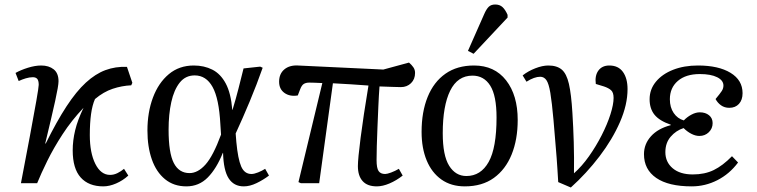

<svg xmlns="http://www.w3.org/2000/svg" viewBox="-20 -814 3361 853"><path d="M439 14Q374 14 338.5 -25.5Q303 -65 303 -146Q303 -190 314 -235.5Q325 -281 351 -335Q298 -279 258 -217.5Q218 -156 190 -99Q162 -42 145 0H73Q95 -115 113 -210.5Q131 -306 141.5 -366.5Q152 -427 152 -437Q152 -456 145.5 -463.5Q139 -471 126 -471Q111 -471 94.5 -466Q78 -461 63 -454L49 -490Q72 -503 104 -513Q136 -523 163 -523Q197 -523 218.5 -506Q240 -489 240 -453Q240 -433 225 -365Q210 -297 181 -177L183 -176Q232 -275 275.5 -341.5Q319 -408 361.5 -447Q404 -486 448.5 -502.5Q493 -519 544 -517L568 -446L563 -435Q521 -433 480.5 -419.5Q440 -406 402 -374Q390 -347 384.5 -307Q379 -267 379 -214Q379 -135 403.5 -86Q428 -37 469 -37Q486 -37 502 -45Q518 -53 531 -64L550 -34Q526 -12 496 1Q466 14 439 14Z M808 14Q752 14 713 -18Q674 -50 654.5 -106Q635 -162 635 -234Q635 -315 659.5 -380.5Q684 -446 730 -484.5Q776 -523 841 -523Q887 -523 923.5 -504.5Q960 -486 983 -443Q1006 -400 1012 -326H1013Q1028 -375 1039.5 -420.5Q1051 -466 1062 -510L1136 -518L1147 -513Q1121 -439 1089.5 -363.5Q1058 -288 1027 -221L1030 -183Q1037 -108 1051.5 -74.5Q1066 -41 1097 -41Q1109 -41 1126.5 -48Q1144 -55 1158 -64L1175 -34Q1150 -15 1120 -0.5Q1090 14 1063 14Q1019 14 996 -21.5Q973 -57 971 -135H970Q942 -65 903 -25.5Q864 14 808 14ZM822 -45Q859 -45 893 -83Q927 -121 962 -216L959 -262Q953 -376 924.5 -427.5Q896 -479 845 -479Q804 -479 778.5 -447Q753 -415 741 -360.5Q729 -306 729 -238Q729 -135 752 -90Q775 -45 822 -45Z M1654 14Q1612 14 1591 -9.5Q1570 -33 1570 -76Q1570 -108 1582 -201.5Q1594 -295 1617 -434Q1578 -437 1538 -439.5Q1498 -442 1459 -444L1398 0H1317L1306 -5L1412 -445Q1391 -446 1377 -446.5Q1363 -447 1354 -447Q1339 -447 1329.5 -441Q1320 -435 1313 -416L1303 -390Q1268 -384 1244 -401Q1220 -418 1220 -451Q1220 -486 1243 -505.5Q1266 -525 1304 -523L1683 -505L1797 -536Q1809 -526 1816.5 -515Q1824 -504 1824 -490Q1824 -462 1806 -444.5Q1788 -427 1761 -427Q1748 -427 1722.5 -428Q1697 -429 1666 -430Q1663 -390 1661 -343Q1659 -296 1657 -249.5Q1655 -203 1654 -164.5Q1653 -126 1653 -103Q1653 -67 1662 -54Q1671 -41 1691 -41Q1700 -41 1717.5 -47.5Q1735 -54 1752 -64L1769 -34Q1741 -12 1710.5 1Q1680 14 1654 14Z M2045 14Q1984 14 1941 -16.5Q1898 -47 1875.5 -101.5Q1853 -156 1853 -228Q1853 -317 1880 -383.5Q1907 -450 1959 -486.5Q2011 -523 2086 -523Q2177 -523 2228.5 -457Q2280 -391 2280 -281Q2280 -194 2253 -127.5Q2226 -61 2174 -23.5Q2122 14 2045 14ZM2052 -32Q2116 -32 2151 -94.5Q2186 -157 2186 -292Q2186 -389 2158 -433.5Q2130 -478 2079 -478Q2013 -478 1980 -411Q1947 -344 1947 -222Q1947 -123 1975.5 -77.5Q2004 -32 2052 -32ZM2084 -575 2059 -588 2131 -751Q2141 -774 2151.5 -784Q2162 -794 2180 -794Q2200 -794 2212.5 -782.5Q2225 -771 2235 -748V-736Z M2516 19 2460 -5Q2458 -38 2456.5 -62Q2455 -86 2453 -113Q2451 -140 2447.5 -179.5Q2444 -219 2439 -281Q2432 -360 2425 -401.5Q2418 -443 2407.5 -458Q2397 -473 2380 -473Q2354 -473 2319 -451L2302 -479Q2326 -498 2358 -510.5Q2390 -523 2416 -523Q2454 -523 2475.5 -505Q2497 -487 2507.5 -441.5Q2518 -396 2523 -313Q2527 -250 2529 -182.5Q2531 -115 2530 -44Q2565 -75 2596.5 -119.5Q2628 -164 2653 -213Q2678 -262 2692 -306Q2706 -350 2706 -379Q2706 -403 2695 -413Q2684 -423 2663 -430L2627 -441Q2622 -478 2638.5 -500.5Q2655 -523 2687 -523Q2727 -523 2747.5 -494.5Q2768 -466 2768 -418Q2768 -349 2734.5 -272Q2701 -195 2643.5 -119.5Q2586 -44 2516 19Z M3053 14Q2950 14 2895.5 -23.5Q2841 -61 2841 -129Q2841 -174 2872 -208.5Q2903 -243 2960 -258V-260Q2910 -277 2888 -304Q2866 -331 2866 -373Q2866 -417 2894 -451Q2922 -485 2970.5 -504Q3019 -523 3081 -523Q3172 -523 3225.5 -490.5Q3279 -458 3279 -400Q3279 -370 3263 -352.5Q3247 -335 3220 -335Q3199 -335 3183.5 -346Q3168 -357 3159 -374Q3179 -398 3186.5 -409.5Q3194 -421 3194 -434Q3194 -457 3166 -471Q3138 -485 3089 -485Q3027 -485 2991.5 -454.5Q2956 -424 2956 -373Q2956 -337 2973 -312Q2990 -287 3018 -279Q3032 -294 3051.5 -304.5Q3071 -315 3089 -315Q3114 -315 3130 -302Q3146 -289 3146 -267Q3146 -243 3129 -226.5Q3112 -210 3087 -210Q3070 -210 3051.5 -219.5Q3033 -229 3017 -245Q2983 -234 2959.5 -206.5Q2936 -179 2936 -138Q2936 -94 2968.5 -66.5Q3001 -39 3058 -39Q3111 -39 3151 -58.5Q3191 -78 3232 -120L3259 -92Q3221 -41 3167 -13.5Q3113 14 3053 14Z"/></svg>

Font: Literata 36pt
Style: Italic
Weight: 400
Italic angle: -2°
Designer: Latin by Veronika Burian and Jose Scaglione. Greek by Irene Vlachou. Cyrillic by Vera Evstafieva
Foundry: TypeTogether
Version: Version 3.002